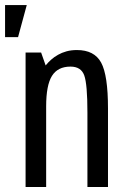

<svg xmlns="http://www.w3.org/2000/svg" viewBox="-43 -750 513 770"><path d="M59.6 0H142.1V-323.4Q142.1 -408.4 165.4 -445.6Q188.6 -482.9 239.7 -482.9Q282.4 -482.9 295 -447.2Q307.6 -411.6 307.6 -298.6V0H390.1V-315.1Q390.1 -448.3 362.7 -498.8Q335.3 -549.3 265.6 -549.3Q242.6 -549.3 223.7 -544.1Q204.9 -538.9 189.6 -530.2Q174.3 -521.6 162.1 -510.7Q150 -499.9 140.1 -487.6L121.9 -539.3H59.6ZM-22.7 -601H29.4L64.3 -729.6H-22.7Z"/></svg>

Font: Secuela Black
Style: Regular
Weight: 900
Designer: Fernando Haro
Foundry: deFharo
Version: Version 1.704